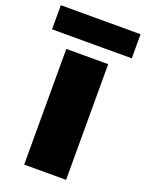

<svg xmlns="http://www.w3.org/2000/svg" viewBox="-189 -856 705 928"><g transform="rotate(20 163.0 -392.0)"><path d="M55.5 0V-595H271V0ZM-41.5 -660.5V-784.5H368.5V-660.5Z"/></g></svg>

Font: Encode Sans SC Condensed Thin Black
Style: Regular
Weight: 900
Version: Version 3.002